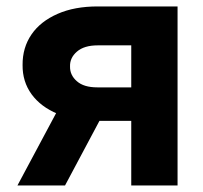

<svg xmlns="http://www.w3.org/2000/svg" viewBox="-20 -565 618 585"><path d="M521 0H379.9V-426.8H277.8Q236.3 -426.8 214.4 -407.7Q192.4 -388.7 193.4 -362.3Q192.9 -335.9 214.4 -317.4Q235.4 -298.8 276.4 -298.8H430.2V-196.8H276.4Q207 -196.8 155.3 -218.3Q104.5 -239.3 76.2 -277.8Q48.3 -316.4 48.8 -366.7Q48.3 -419.9 76.2 -460.4Q103.5 -500 155.8 -522.9Q207 -545.4 277.8 -545.4H521ZM178.2 0H33.2L185.1 -284.2H329.6Z"/></svg>

Font: My Font
Style: Bold
Weight: 500
Designer: Rasmus Andersson
Foundry: rsms
Version: Version 0.001